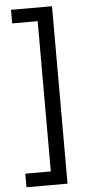

<svg xmlns="http://www.w3.org/2000/svg" viewBox="-61 -797 483 980"><g transform="rotate(-5 181.0 -306.5)"><path d="M244.3 147.7H34.1V78.1H164.8V-691.8H34.1V-761.4H244.3Z"/></g></svg>

Font: Linik Sans
Style: Regular
Weight: 400
Designer: Rasmus Andersson (font), Marc Monis (original base), Kil Hyung-jin (Pretendard portions), Cristiano Sobral (main changes
Foundry: rsms
Version: Version 3.018;May 31, 2022;FontCreator 14.0.0.2814 64-bit; t